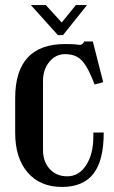

<svg xmlns="http://www.w3.org/2000/svg" viewBox="-20 -724 450 759"><path d="M238 -550Q274 -550 290 -547Q306 -544 313 -560H347L388 -399L354 -390Q336 -437 320 -463Q304 -489 284.5 -499.5Q265 -510 237 -510Q200 -510 175 -479.5Q150 -449 150 -404V-131Q150 -85 176.5 -56Q203 -27 246 -27Q292 -27 320.5 -71Q349 -115 349 -184V-200H390V-199Q390 -90 349.5 -37.5Q309 15 225 15Q139 15 89.5 -42Q40 -99 40 -199V-336Q40 -550 238 -550ZM280 -704H324L229 -585H209L102 -704H161L224 -635Z"/></svg>

Font: Girassol
Style: Regular
Weight: 400
Width: 3
Designer: Liam Spradlin
Version: Version 1.004